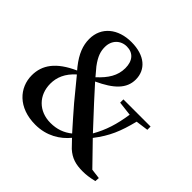

<svg xmlns="http://www.w3.org/2000/svg" viewBox="-183 -954 1170 1170"><g transform="rotate(45 401.5 -369.5)"><path d="M669 13C698 13 724 10 766 0L768 -28L704 -36L569 -175C633 -258 660 -324 688 -434L769 -445V-473H535V-445L628 -434C614 -339 591 -266 550 -195L423 -332L336 -428C446 -479 503 -533 503 -612C503 -696 439 -755 323 -755C208 -755 127 -690 127 -586C127 -531 147 -478 196 -416L211 -398C86 -342 36 -271 36 -182C36 -76 117 16 264 16C362 16 433 -30 479 -86L526 -37C568 1 610 13 669 13ZM319 -448 276 -499C238 -550 229 -583 229 -619C229 -677 269 -716 322 -716C376 -716 409 -680 409 -616C409 -551 376 -500 319 -448ZM461 -105C421 -73 377 -57 322 -57C221 -57 152 -127 152 -226C152 -280 173 -332 227 -380L338 -245C377 -201 417 -153 461 -105Z"/></g></svg>

Font: Noto Serif SC
Style: Bold
Weight: 700
Designer: Ryoko NISHIZUKA 西塚涼子 (kana & ideographs); Frank Grießhammer (Latin, Greek & Cyrillic); Wenlong ZHANG 张文龙 (bopomofo); San
Foundry: Adobe
Version: Version 2.001;hotconv 1.1.0;makeotfexe 2.6.0